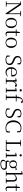

<svg xmlns="http://www.w3.org/2000/svg" viewBox="4004 -4856 1113 9160"><g transform="rotate(90 4560.0 -276.5)"><path d="M618 7H654V-686L751 -696V-725H499V-696L618 -686V-383L620 -116L209 -725H43V-696L141 -690V-40L46 -29V0H299V-29L179 -40V-332L176 -643Z M1075 14C1202 14 1321 -74 1321 -255C1321 -435 1200 -526 1075 -526C951 -526 831 -435 831 -255C831 -75 949 14 1075 14ZM1075 -16C972 -16 908 -101 908 -254C908 -407 972 -495 1075 -495C1178 -495 1243 -407 1243 -254C1243 -101 1178 -16 1075 -16Z M1599 14C1648 14 1685 -2 1712 -33L1698 -50C1671 -35 1651 -26 1621 -26C1576 -26 1552 -53 1552 -116V-475H1699V-512H1552L1557 -667H1508L1484 -514L1379 -505V-475H1482V-201C1482 -165 1481 -146 1481 -115C1481 -28 1518 14 1599 14Z M2021 14C2148 14 2267 -74 2267 -255C2267 -435 2146 -526 2021 -526C1897 -526 1777 -435 1777 -255C1777 -75 1895 14 2021 14ZM2021 -16C1918 -16 1854 -101 1854 -254C1854 -407 1918 -495 2021 -495C2124 -495 2189 -407 2189 -254C2189 -101 2124 -16 2021 -16Z M2836 15C2984 15 3085 -60 3085 -184C3085 -284 3039 -340 2887 -402L2842 -420C2763 -453 2714 -495 2714 -572C2714 -661 2783 -706 2877 -706C2920 -706 2952 -698 2985 -678L3007 -549H3048L3052 -687C3003 -722 2951 -742 2874 -742C2750 -742 2648 -678 2648 -554C2648 -455 2709 -392 2825 -344L2867 -327C2981 -281 3017 -241 3017 -168C3017 -69 2942 -19 2832 -19C2778 -19 2740 -27 2696 -53L2673 -188H2634L2629 -42C2675 -11 2753 15 2836 15Z M3435 14C3523 14 3588 -26 3632 -91L3617 -105C3575 -57 3523 -32 3453 -32C3341 -32 3262 -102 3260 -261H3623C3627 -277 3629 -297 3629 -321C3629 -438 3553 -526 3427 -526C3296 -526 3185 -420 3185 -254C3185 -74 3290 14 3435 14ZM3261 -292C3269 -418 3339 -495 3425 -495C3511 -495 3560 -431 3560 -346C3560 -309 3551 -292 3518 -292Z M3877 -318C3908 -401 3947 -452 4001 -476L4011 -468C4034 -445 4050 -433 4074 -433C4108 -433 4122 -452 4123 -486C4113 -511 4083 -526 4045 -526C3977 -526 3910 -468 3877 -380L3871 -515L3858 -523L3714 -486V-461L3804 -456C3806 -406 3807 -354 3807 -285V-227L3805 -36L3719 -27V0H3974V-27L3879 -37L3877 -227Z M4289 -655C4318 -655 4344 -676 4344 -707C4344 -738 4318 -760 4289 -760C4259 -760 4236 -738 4236 -707C4236 -676 4259 -655 4289 -655ZM4259 0H4414V-27L4335 -35L4333 -227V-378L4335 -515L4323 -523L4168 -487V-461L4259 -457C4261 -407 4263 -352 4263 -285V-227C4263 -173 4262 -91 4260 -36L4173 -27V0Z M4585 0H4765V-27L4662 -36L4660 -227V-475H4818V-512H4659C4657 -628 4670 -682 4700 -728C4716 -753 4739 -773 4766 -784L4785 -765C4813 -739 4833 -727 4858 -727C4885 -727 4903 -743 4904 -764C4894 -795 4854 -813 4807 -813C4761 -813 4714 -796 4674 -759C4621 -709 4595 -638 4588 -514L4491 -505V-475H4589V-227C4589 -164 4588 -99 4586 -36L4494 -27V0Z M5361 15C5509 15 5610 -60 5610 -184C5610 -284 5564 -340 5412 -402L5367 -420C5288 -453 5239 -495 5239 -572C5239 -661 5308 -706 5402 -706C5445 -706 5477 -698 5510 -678L5532 -549H5573L5577 -687C5528 -722 5476 -742 5399 -742C5275 -742 5173 -678 5173 -554C5173 -455 5234 -392 5350 -344L5392 -327C5506 -281 5542 -241 5542 -168C5542 -69 5467 -19 5357 -19C5303 -19 5265 -27 5221 -53L5198 -188H5159L5154 -42C5200 -11 5278 15 5361 15Z M6083 15C6163 15 6229 1 6298 -40L6300 -196H6257L6231 -51C6186 -27 6140 -18 6089 -18C5925 -18 5805 -142 5805 -362C5805 -580 5925 -706 6094 -706C6143 -706 6183 -697 6224 -675L6249 -529H6292L6289 -686C6224 -724 6163 -742 6083 -742C5876 -742 5722 -591 5722 -361C5722 -131 5869 15 6083 15Z M6665 -696 6770 -687C6771 -590 6771 -490 6771 -390V-329C6771 -234 6771 -136 6770 -38L6665 -29V0H7186L7194 -191H7153L7125 -34H6849C6848 -134 6848 -232 6848 -316V-373C6848 -488 6848 -589 6849 -687L6957 -696V-725H6665Z M7391 -655C7420 -655 7446 -676 7446 -707C7446 -738 7420 -760 7391 -760C7361 -760 7338 -738 7338 -707C7338 -676 7361 -655 7391 -655ZM7361 0H7516V-27L7437 -35L7435 -227V-378L7437 -515L7425 -523L7270 -487V-461L7361 -457C7363 -407 7365 -352 7365 -285V-227C7365 -173 7364 -91 7362 -36L7275 -27V0Z M7817 -200C7743 -200 7695 -260 7695 -348C7695 -437 7744 -497 7819 -497C7892 -497 7942 -438 7942 -349C7942 -261 7892 -200 7817 -200ZM7818 -171C7932 -171 8008 -241 8008 -348C8008 -394 7996 -434 7971 -463L8088 -460V-511L8072 -522L7947 -485C7916 -511 7871 -526 7818 -526C7703 -526 7628 -456 7628 -348C7628 -279 7658 -226 7711 -197C7659 -155 7638 -123 7638 -83C7638 -41 7660 -13 7704 1C7638 34 7603 73 7603 128C7603 205 7662 260 7806 260C7988 260 8084 170 8084 79C8084 -4 8028 -51 7914 -51H7767C7712 -51 7690 -75 7690 -110C7690 -138 7702 -159 7730 -187C7755 -177 7785 -171 7818 -171ZM7725 8C7742 11 7761 12 7783 12H7907C7994 12 8022 50 8022 97C8022 169 7949 225 7810 225C7714 225 7661 188 7661 116C7661 71 7681 43 7725 8Z M8572 0H8726V-27L8647 -35C8646 -90 8645 -172 8645 -227V-337C8645 -474 8594 -526 8508 -526C8441 -526 8372 -493 8305 -416V-639L8308 -793L8292 -802L8145 -774V-747L8235 -743V-227L8233 -36L8147 -27V0H8386V-27L8308 -35L8306 -227V-384C8375 -455 8435 -475 8479 -475C8539 -475 8575 -440 8575 -339V-227L8573 -36L8488 -27V0Z M8992 14C9041 14 9078 -2 9105 -33L9091 -50C9064 -35 9044 -26 9014 -26C8969 -26 8945 -53 8945 -116V-475H9092V-512H8945L8950 -667H8901L8877 -514L8772 -505V-475H8875V-201C8875 -165 8874 -146 8874 -115C8874 -28 8911 14 8992 14Z"/></g></svg>

Font: Noto Serif SC Light
Style: Regular
Weight: 300
Designer: Ryoko NISHIZUKA 西塚涼子 (kana & ideographs); Frank Grießhammer (Latin, Greek & Cyrillic); Wenlong ZHANG 张文龙 (bopomofo); San
Foundry: Adobe
Version: Version 2.001;hotconv 1.1.0;makeotfexe 2.6.0